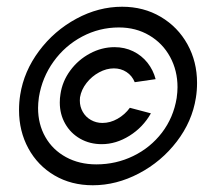

<svg xmlns="http://www.w3.org/2000/svg" viewBox="-20 -559 640 570"><path d="M342.5 -539Q406.5 -539 457.2 -509Q508 -479 536.5 -427.5Q565 -376 565 -313Q565 -289.5 561.5 -268.5Q550.5 -198.5 504.8 -138.8Q459 -79 392.2 -44Q325.5 -9 255.5 -9Q191.5 -9 141.8 -38.2Q92 -67.5 64.2 -118.5Q36.5 -169.5 36.5 -232Q36.5 -256 40 -277.5Q51 -347.5 96 -407.8Q141 -468 206.8 -503.5Q272.5 -539 342.5 -539ZM93 -238.5Q93 -190 114.8 -152Q136.5 -114 176 -92.5Q215.5 -71 266 -71Q324.5 -71 375.5 -95.8Q426.5 -120.5 460.8 -165.2Q495 -210 504.5 -268Q507 -286.5 507 -300Q507 -349.5 485 -390Q463 -430.5 423.2 -454Q383.5 -477.5 333 -477.5Q275 -477.5 224 -450.5Q173 -423.5 139 -376.2Q105 -329 95.5 -270.5Q93 -252 93 -238.5ZM320 -419Q350 -419 375.2 -406.8Q400.5 -394.5 417.8 -372.8Q435 -351 442 -324L380 -315Q372 -334.5 355.5 -345.2Q339 -356 318 -356Q296 -356 274.2 -344.2Q252.5 -332.5 237 -312.8Q221.5 -293 217.5 -270Q217 -267 217 -260.5Q217 -242 225.8 -226.8Q234.5 -211.5 250 -202.8Q265.5 -194 284 -194Q307.5 -194 329.2 -206.5Q351 -219 365.5 -239L428 -222.5Q404.5 -181 364.5 -156Q324.5 -131 282 -131Q246.5 -131 218 -147.2Q189.5 -163.5 173.5 -191.8Q157.5 -220 157.5 -254.5Q157.5 -268 159.5 -279.5Q165 -317.5 188.5 -349.5Q212 -381.5 247 -400.2Q282 -419 320 -419Z"/></svg>

Font: JuliaMono Light
Style: Italic
Weight: 300
Italic angle: -9°
Monospace: yes
Designer: cormullion
Foundry: corm
Version: Version 0.054; ttfautohint (v1.8.4)